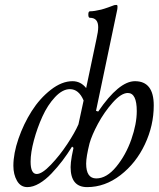

<svg xmlns="http://www.w3.org/2000/svg" viewBox="-20 -745 646 778"><path d="M90.8 13.2Q63.5 13.2 48.8 -12.5Q34.2 -38.1 34.2 -73.2Q34.2 -123 54.9 -183.1Q75.7 -243.2 108.4 -294.7Q141.1 -346.2 185.8 -381.1Q230.5 -416 273.9 -416Q307.1 -416 329.1 -388.2L371.1 -587.9Q377.9 -617.2 377.9 -634.8Q377.9 -672.9 344.2 -672.9Q337.9 -672.9 337.9 -686Q337.9 -699.2 344.2 -699.2Q361.8 -699.2 390.1 -706.1Q401.4 -709 417.7 -714.8Q434.1 -720.7 435.1 -721.2Q442.9 -725.1 451.2 -725.1Q456.1 -725.1 456.1 -719.2Q456.1 -710.9 455.1 -706.1L369.1 -295.9L377.9 -293Q461.9 -416 526.9 -416Q603 -416 603 -317.9Q603 -236.3 567.1 -160.2Q531.2 -84 468.3 -35.4Q405.3 13.2 333 13.2Q266.1 13.2 266.1 -67.9Q266.1 -84.5 271 -112.8L277.8 -146L272 -150.9Q252.9 -120.1 232.9 -93.8Q212.9 -67.4 188.7 -42Q164.6 -16.6 139.2 -1.7Q113.8 13.2 90.8 13.2ZM128.9 -40Q150.4 -40 186.3 -77.6Q222.2 -115.2 252.7 -161.4Q283.2 -207.5 297.9 -241.2L318.8 -337.9Q299.3 -383.8 263.2 -383.8Q233.4 -383.8 203.1 -351.6Q172.9 -319.3 151.9 -272.9Q130.9 -226.6 117.4 -176.5Q104 -126.5 104 -89.8Q104 -40 128.9 -40ZM370.1 -22Q412.1 -22 451.2 -69.6Q490.2 -117.2 512.2 -180.2Q534.2 -243.2 534.2 -294.9Q534.2 -368.2 498 -368.2Q471.2 -368.2 436.5 -329.1Q401.9 -290 377 -243.7Q352.1 -197.3 342.8 -164.1Q329.1 -109.4 329.1 -82Q329.1 -22 370.1 -22Z"/></svg>

Font: Junicode SmCond
Style: Italic
Weight: 400
Width: 4
Italic angle: -11°
Designer: Peter S. Baker
Version: Version 2.206